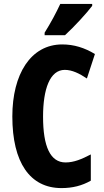

<svg xmlns="http://www.w3.org/2000/svg" viewBox="-20 -1017 531 981"><path d="M451 -987V-997H288C267 -952 241 -903 208 -850V-837H312C360 -881 424 -951 451 -987ZM311 -660C348 -660 385 -642 424 -616L465 -741C412 -773 358 -790 298 -790C137 -790 43 -638 43 -422C43 -187 133 -56 294 -56C350 -56 399 -68 444 -94V-228C398 -204 358 -187 315 -187C237 -187 200 -268 200 -421C200 -562 235 -660 311 -660Z"/></svg>

Font: Noto Sans Malayalam UI ExtraCondensed ExtraBold
Style: Regular
Weight: 800
Width: 2
Designer: Jelle Bosma - Monotype Design Team
Foundry: Monotype Imaging Inc.
Version: Version 2.104